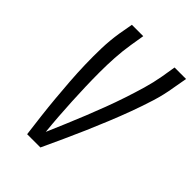

<svg xmlns="http://www.w3.org/2000/svg" viewBox="-214 -833 932 932"><g transform="rotate(45 251.5 -367.5)"><path d="M147 0Q140 -54 133.5 -108.5Q127 -163 122 -217.5Q117 -272 113 -327Q109 -382 107.5 -437.5Q106 -493 107.5 -549Q109 -605 118 -662L131 -735H209L197 -662Q189 -612 186 -562Q183 -512 183 -462.5Q183 -413 184.5 -364Q186 -315 188.5 -266.5Q191 -218 194.5 -169.5Q198 -121 203 -72Q224 -121 244.5 -169.5Q265 -218 284.5 -266.5Q304 -315 322.5 -364Q341 -413 357.5 -462.5Q374 -512 388.5 -561.5Q403 -611 412 -662L424 -735H503L490 -662Q481 -605 463.5 -549Q446 -493 425.5 -437.5Q405 -382 382.5 -327Q360 -272 336.5 -217.5Q313 -163 288 -108.5Q263 -54 238 0Z"/></g></svg>

Font: iosevka_custom_sans_ss08
Style: Italic
Weight: 400
Italic angle: -10°
Designer: Belleve Invis
Foundry: Belleve Invis
Version: Version 10.3.0; ttfautohint (v1.8.3)